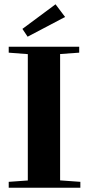

<svg xmlns="http://www.w3.org/2000/svg" viewBox="-20 -883 419 903"><path d="M109.9 -710.4 85.4 -747.1 241.2 -862.8 286.1 -803.2ZM21 0V-27.8L110.8 -34.2V-628.4L21 -635.3V-663.1H352.5V-635.3L262.7 -628.9V-34.7L357.9 -27.8V0Z"/></svg>

Font: Elstob 14pt
Style: Bold
Weight: 700
Designer: Peter S. Baker
Version: Version 1.015